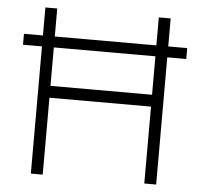

<svg xmlns="http://www.w3.org/2000/svg" viewBox="-51 -753 846 806"><g transform="rotate(5 372.0 -350.0)"><path d="M108 0V-536H28V-582H108V-700H158V-582H586V-700H636V-582H716V-536H636V0H586V-324H158V0ZM158 -374H586V-536H158Z"/></g></svg>

Font: Lexend Deca ExtraLight
Style: Regular
Weight: 200
Designer: Bonnie Shaver-Troup, Thomas Jockin
Foundry: Lexend
Version: Version 1.008; ttfautohint (v1.8.4.7-5d5b)